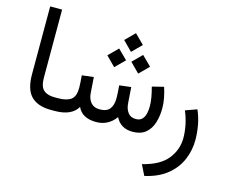

<svg xmlns="http://www.w3.org/2000/svg" viewBox="-123 -842 1535 1283"><g transform="rotate(15 644.5 -201.0)"><path d="M267.1 0H254.9Q165.5 0 118.9 -45.9Q72.3 -91.8 72.3 -197.8V-667H154.8V-197.3Q154.8 -135.3 180.7 -111.6Q206.5 -87.9 254.9 -87.9H267.1Z M607.9 -578.1 672.4 -642.6 737.3 -578.1 672.4 -513.2ZM691.9 -450.2 756.3 -514.6 821.3 -450.2 756.3 -385.3ZM525.9 -450.2 590.3 -514.6 655.3 -450.2 590.3 -385.3ZM820.3 -87.9Q888.2 -87.9 888.2 -196.3Q888.2 -247.6 866.7 -325.2L946.8 -345.2Q958.5 -308.1 965.3 -273.2Q972.2 -238.3 972.2 -203.6Q972.2 -147.9 957.5 -101.8Q942.9 -55.7 909.7 -28.1Q876.5 -0.5 820.8 0Q736.8 0 702.1 -69.8Q651.4 0 567.9 0Q470.7 0 439 -69.8Q398.4 0 281.2 0H247.6V-87.9H282.2Q341.8 -87.9 371.1 -110.1Q400.4 -132.3 400.4 -189.9Q400.4 -202.6 399.2 -224.1Q397.9 -245.6 395.5 -276.9L476.1 -286.6L483.9 -176.3Q486.8 -137.7 507.8 -112.8Q528.8 -87.9 568.8 -87.9Q617.2 -87.9 638.2 -114.3Q659.2 -140.6 659.2 -189.9Q659.2 -201.7 658 -223.4Q656.7 -245.1 654.3 -276.9L734.9 -286.6L742.7 -176.3Q745.1 -139.2 763.7 -113.5Q782.2 -87.9 820.3 -87.9Z M1200.7 -257.3Q1222.2 -208 1231.4 -156.5Q1240.7 -105 1240.7 -55.2Q1240.7 16.1 1213.1 81.3Q1185.5 146.5 1126.5 194.8Q1067.4 243.2 972.7 264.6L937 192.4Q1055.7 163.6 1107.7 98.6Q1159.7 33.7 1159.7 -47.4Q1159.7 -89.8 1150.6 -135.7Q1141.6 -181.6 1121.6 -229Z"/></g></svg>

Font: Vazir WOL
Style: Regular-WOL
Weight: 400
Designer: Saber Rastikerdar
Foundry: Saber Rastikerdar
Version: Version 27.2.2